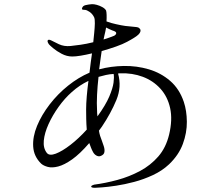

<svg xmlns="http://www.w3.org/2000/svg" viewBox="-20 -831 1040 914"><path d="M855 -346Q869 -304 869.5 -251.5Q870 -199 850.5 -146Q831 -93 785 -49Q752 -18 708 2.5Q664 23 618.5 35Q573 47 533 53Q493 59 465.5 61Q438 63 432 63Q414 63 414 57Q414 54 419 51.5Q424 49 428 48Q482 41 539 25.5Q596 10 646.5 -17Q697 -44 733.5 -86Q770 -128 785 -190Q802 -261 790 -316Q778 -371 743.5 -409Q709 -447 659.5 -465.5Q610 -484 553 -482Q551 -482 548 -482Q545 -482 542 -481Q560 -418 534 -355Q508 -292 465 -228Q461 -223 458 -218.5Q455 -214 451 -209Q453 -196 456.5 -184.5Q460 -173 465 -161Q469 -150 474 -135Q479 -120 477 -107Q475 -94 458 -88Q449 -85 439 -90.5Q429 -96 423 -107Q417 -118 413 -128.5Q409 -139 405 -150Q360 -98 323 -72Q286 -46 257 -38.5Q228 -31 207.5 -36.5Q187 -42 176 -52Q141 -86 138 -133Q135 -180 156.5 -232Q178 -284 216.5 -334Q255 -384 304.5 -423.5Q354 -463 406 -485Q409 -510 412 -534Q415 -558 418 -577Q389 -570 364.5 -566Q340 -562 324 -562Q298 -562 273.5 -575Q249 -588 232.5 -602Q216 -616 213 -620Q203 -634 208 -640Q212 -644 223 -639Q236 -632 260.5 -620.5Q285 -609 316 -612Q336 -614 364 -618Q392 -622 424 -630Q426 -650 428.5 -674.5Q431 -699 431.5 -719.5Q432 -740 428 -749Q420 -765 407 -774Q394 -783 385 -784Q369 -784 370 -789Q372 -803 387 -806.5Q402 -810 416 -811Q426 -812 440.5 -808Q455 -804 467.5 -797Q480 -790 485 -781Q487 -775 487.5 -760.5Q488 -746 487 -729Q498 -725 510 -721.5Q522 -718 532 -716Q558 -710 576.5 -707.5Q595 -705 621 -703Q639 -702 643.5 -696.5Q648 -691 648 -691Q652 -680 640 -667.5Q628 -655 585 -632Q565 -621 532.5 -609.5Q500 -598 464 -588Q461 -568 458 -546Q455 -524 452 -501Q508 -516 569.5 -517Q631 -518 688.5 -501Q746 -484 790 -446Q834 -408 855 -346ZM481 -679Q479 -671 477 -662Q475 -653 473 -643Q486 -647 499 -651.5Q512 -656 524 -661Q524 -661 529 -665Q534 -669 533 -675Q532 -681 515 -686Q498 -693 485 -700Q484 -694 483 -689Q482 -684 481 -679ZM203 -103Q215 -88 245.5 -99.5Q276 -111 315.5 -141.5Q355 -172 393 -214Q391 -240 390.5 -264.5Q390 -289 390 -310Q390 -337 393 -372.5Q396 -408 401 -446Q380 -436 360.5 -423Q341 -410 322 -393Q288 -363 259 -322.5Q230 -282 211 -240Q192 -198 188.5 -162Q185 -126 203 -103ZM444 -277Q483 -331 500 -371Q517 -411 520.5 -437.5Q524 -464 521 -479Q502 -478 484 -474Q466 -470 449 -465Q444 -421 442 -379.5Q440 -338 442 -306Q442 -298 442.5 -291Q443 -284 444 -277Z"/></svg>

Font: Shippori Mincho TTF
Style: Regular
Weight: 400
Version: Version 2.100